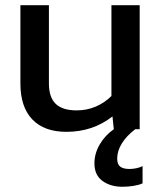

<svg xmlns="http://www.w3.org/2000/svg" viewBox="-20 -494 619 734"><path d="M525 141V207Q512 213 491 216.5Q470 220 448 220Q402 220 371.5 197.5Q341 175 341 131Q341 93 361 58.5Q381 24 415 0L410 -49Q335 10 234 10Q149 10 103.5 -37.5Q58 -85 58 -175V-474H167V-175Q167 -122 193 -97Q219 -72 273 -72Q312 -72 346 -86.5Q380 -101 406 -127V-474H514V0H497Q464 25 446 54Q428 83 428 112Q428 134 439.5 143Q451 152 475 152Q488 152 502 149Q516 146 525 141Z"/></svg>

Font: Kanit
Style: Regular
Weight: 400
Designer: Katatrad Team
Foundry: Cadson Demak
Version: Version 1.001